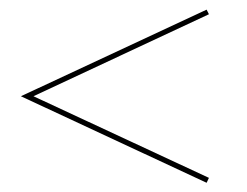

<svg xmlns="http://www.w3.org/2000/svg" viewBox="-20 -418 522 406"><path d="M416.9 -31.5 24.2 -214.5 416.9 -397.6 421.8 -387.9 50.8 -214.5 421.8 -41.9Z"/></svg>

Font: Playfair 144pt SemiExpanded Black
Style: Regular
Weight: 900
Width: 6
Designer: Claus Eggers Sørensen
Foundry: Claus Eggers Sørensen
Version: Version 2.203